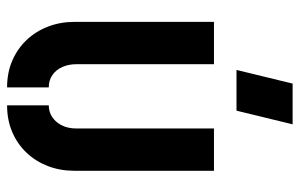

<svg xmlns="http://www.w3.org/2000/svg" viewBox="-166 -434 813 520"><g transform="rotate(-90 240.0 -173.5)"><path d="M163.8 213 200.8 61H311.1L274.1 213ZM38 -378.6Q38 -416.3 50.5 -449.3Q63.1 -482.3 86.5 -507.2Q109.9 -532.1 142.5 -546.2Q175.2 -560.3 215.3 -560.3V-447.4Q197.3 -447.4 183.3 -438Q169.3 -428.6 160.9 -411.8Q152.5 -394.9 152.5 -372.8V0H38ZM326.6 -372.8Q326.6 -393.1 319.4 -409.9Q312.2 -426.8 298 -437.1Q283.8 -447.4 263.8 -447.4V-560.3Q304 -560.3 336.6 -546.1Q369.3 -531.9 392.7 -506.9Q416.1 -481.9 428.6 -449Q441.2 -416.1 441.2 -378.6V0H326.6Z"/></g></svg>

Font: Stick No Bills ExtraLight
Style: Regular
Weight: 200
Designer: Kosala Senevirathne, Siva Puranthara, Lasantha Premarathna, Tharique Azeez
Foundry: mooniak
Version: Version 2.000